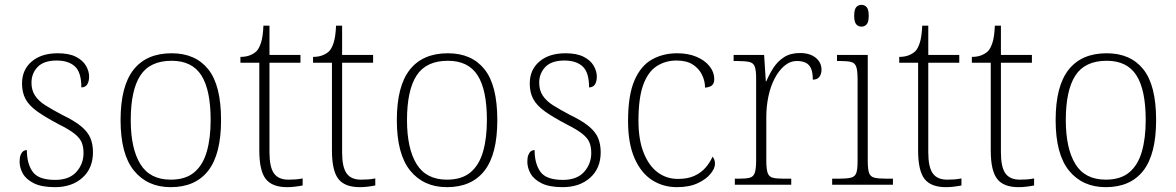

<svg xmlns="http://www.w3.org/2000/svg" viewBox="-20 -763 4858 793"><path d="M207 10Q152 10 120 -6Q88 -22 74.5 -46Q61 -70 61 -95Q61 -112 65 -122.5Q69 -133 75.5 -138Q82 -143 91 -143Q91 -87 115 -53.5Q139 -20 208 -20Q266 -20 295.5 -53Q325 -86 325 -131Q325 -156 317.5 -174.5Q310 -193 288 -210.5Q266 -228 224 -249Q167 -279 133.5 -303Q100 -327 85.5 -354Q71 -381 71 -418Q71 -475 111 -509Q151 -543 219 -543Q265 -543 293.5 -528.5Q322 -514 335 -491.5Q348 -469 348 -447Q348 -426 340 -414Q332 -402 316 -402Q316 -464 289.5 -488.5Q263 -513 214 -513Q161 -513 135.5 -486.5Q110 -460 110 -421Q110 -391 124.5 -368.5Q139 -346 167.5 -328Q196 -310 236 -289Q288 -264 315.5 -241Q343 -218 353.5 -192.5Q364 -167 364 -134Q364 -68 320.5 -29Q277 10 207 10Z M685 10Q589 10 533.5 -58Q478 -126 478 -267Q478 -407 531.5 -475Q585 -543 689 -543Q787 -543 840 -477Q893 -411 893 -267Q893 -126 840 -58Q787 10 685 10ZM685 -21Q746 -21 782 -51Q818 -81 834 -136.5Q850 -192 850 -267Q850 -392 811.5 -452Q773 -512 689 -512Q599 -512 559.5 -451Q520 -390 520 -267Q520 -150 559.5 -85.5Q599 -21 685 -21Z M1166 10Q1104 10 1077.5 -24Q1051 -58 1051 -142V-504H973V-528Q994 -528 1010.5 -534Q1027 -540 1039 -551Q1050 -562 1058 -586.5Q1066 -611 1068 -657H1093V-536H1221V-504H1093V-134Q1093 -73 1111.5 -47Q1130 -21 1171 -21Q1188 -21 1201 -22Q1214 -23 1230 -26V3Q1215 6 1198.5 8Q1182 10 1166 10Z M1466 10Q1404 10 1377.5 -24Q1351 -58 1351 -142V-504H1273V-528Q1294 -528 1310.5 -534Q1327 -540 1339 -551Q1350 -562 1358 -586.5Q1366 -611 1368 -657H1393V-536H1521V-504H1393V-134Q1393 -73 1411.5 -47Q1430 -21 1471 -21Q1488 -21 1501 -22Q1514 -23 1530 -26V3Q1515 6 1498.5 8Q1482 10 1466 10Z M1826 10Q1730 10 1674.5 -58Q1619 -126 1619 -267Q1619 -407 1672.5 -475Q1726 -543 1830 -543Q1928 -543 1981 -477Q2034 -411 2034 -267Q2034 -126 1981 -58Q1928 10 1826 10ZM1826 -21Q1887 -21 1923 -51Q1959 -81 1975 -136.5Q1991 -192 1991 -267Q1991 -392 1952.5 -452Q1914 -512 1830 -512Q1740 -512 1700.5 -451Q1661 -390 1661 -267Q1661 -150 1700.5 -85.5Q1740 -21 1826 -21Z M2304 10Q2249 10 2217 -6Q2185 -22 2171.5 -46Q2158 -70 2158 -95Q2158 -112 2162 -122.5Q2166 -133 2172.5 -138Q2179 -143 2188 -143Q2188 -87 2212 -53.5Q2236 -20 2305 -20Q2363 -20 2392.5 -53Q2422 -86 2422 -131Q2422 -156 2414.5 -174.5Q2407 -193 2385 -210.5Q2363 -228 2321 -249Q2264 -279 2230.5 -303Q2197 -327 2182.5 -354Q2168 -381 2168 -418Q2168 -475 2208 -509Q2248 -543 2316 -543Q2362 -543 2390.5 -528.5Q2419 -514 2432 -491.5Q2445 -469 2445 -447Q2445 -426 2437 -414Q2429 -402 2413 -402Q2413 -464 2386.5 -488.5Q2360 -513 2311 -513Q2258 -513 2232.5 -486.5Q2207 -460 2207 -421Q2207 -391 2221.5 -368.5Q2236 -346 2264.5 -328Q2293 -310 2333 -289Q2385 -264 2412.5 -241Q2440 -218 2450.5 -192.5Q2461 -167 2461 -134Q2461 -68 2417.5 -29Q2374 10 2304 10Z M2776 10Q2719 10 2673.5 -19Q2628 -48 2601 -109Q2574 -170 2574 -263Q2574 -370 2600.5 -431Q2627 -492 2673 -517.5Q2719 -543 2777 -543Q2822 -543 2856.5 -528.5Q2891 -514 2910.5 -489.5Q2930 -465 2930 -435Q2930 -424 2925.5 -416.5Q2921 -409 2912.5 -405.5Q2904 -402 2892 -401Q2892 -429 2879 -455Q2866 -481 2840.5 -497Q2815 -513 2774 -513Q2728 -513 2692 -489.5Q2656 -466 2636.5 -412Q2617 -358 2617 -264Q2617 -186 2638.5 -132Q2660 -78 2696.5 -51Q2733 -24 2780 -24Q2820 -24 2847.5 -36.5Q2875 -49 2893.5 -70Q2912 -91 2923 -116Q2928 -110 2930.5 -103Q2933 -96 2933 -86Q2933 -68 2915 -45.5Q2897 -23 2862 -6.5Q2827 10 2776 10Z M3015 0V-25H3033Q3061 -25 3076.5 -29Q3092 -33 3097.5 -49.5Q3103 -66 3103 -101V-439Q3103 -472 3097.5 -487.5Q3092 -503 3075 -507Q3058 -511 3025 -511H3010V-536H3136L3143 -427H3145Q3157 -456 3174.5 -483Q3192 -510 3218.5 -527Q3245 -544 3284 -544Q3325 -544 3349 -524.5Q3373 -505 3373 -475Q3373 -458 3364.5 -446Q3356 -434 3337 -434Q3337 -463 3330 -479.5Q3323 -496 3308.5 -503.5Q3294 -511 3272 -511Q3243 -511 3219.5 -491Q3196 -471 3179 -438Q3162 -405 3153.5 -364Q3145 -323 3145 -280V-100Q3145 -65 3150.5 -49Q3156 -33 3171.5 -29Q3187 -25 3215 -25H3248V0Z M3417 0V-25H3444Q3477 -25 3494 -29Q3511 -33 3516.5 -48Q3522 -63 3522 -97V-435Q3522 -471 3516.5 -487Q3511 -503 3495.5 -507Q3480 -511 3452 -511H3437V-536H3564V-98Q3564 -64 3569.5 -48.5Q3575 -33 3592 -29Q3609 -25 3642 -25H3668V0ZM3538 -653Q3525 -653 3516.5 -662.5Q3508 -672 3508 -698Q3508 -724 3516.5 -733.5Q3525 -743 3538 -743Q3551 -743 3559.5 -733.5Q3568 -724 3568 -698Q3568 -672 3559.5 -662.5Q3551 -653 3538 -653Z M3887 10Q3825 10 3798.5 -24Q3772 -58 3772 -142V-504H3694V-528Q3715 -528 3731.5 -534Q3748 -540 3760 -551Q3771 -562 3779 -586.5Q3787 -611 3789 -657H3814V-536H3942V-504H3814V-134Q3814 -73 3832.5 -47Q3851 -21 3892 -21Q3909 -21 3922 -22Q3935 -23 3951 -26V3Q3936 6 3919.5 8Q3903 10 3887 10Z M4187 10Q4125 10 4098.5 -24Q4072 -58 4072 -142V-504H3994V-528Q4015 -528 4031.5 -534Q4048 -540 4060 -551Q4071 -562 4079 -586.5Q4087 -611 4089 -657H4114V-536H4242V-504H4114V-134Q4114 -73 4132.5 -47Q4151 -21 4192 -21Q4209 -21 4222 -22Q4235 -23 4251 -26V3Q4236 6 4219.5 8Q4203 10 4187 10Z M4547 10Q4451 10 4395.5 -58Q4340 -126 4340 -267Q4340 -407 4393.5 -475Q4447 -543 4551 -543Q4649 -543 4702 -477Q4755 -411 4755 -267Q4755 -126 4702 -58Q4649 10 4547 10ZM4547 -21Q4608 -21 4644 -51Q4680 -81 4696 -136.5Q4712 -192 4712 -267Q4712 -392 4673.5 -452Q4635 -512 4551 -512Q4461 -512 4421.5 -451Q4382 -390 4382 -267Q4382 -150 4421.5 -85.5Q4461 -21 4547 -21Z"/></svg>

Font: Noto Serif Armenian ExtraLight
Style: Regular
Weight: 250
Version: Version 2.007